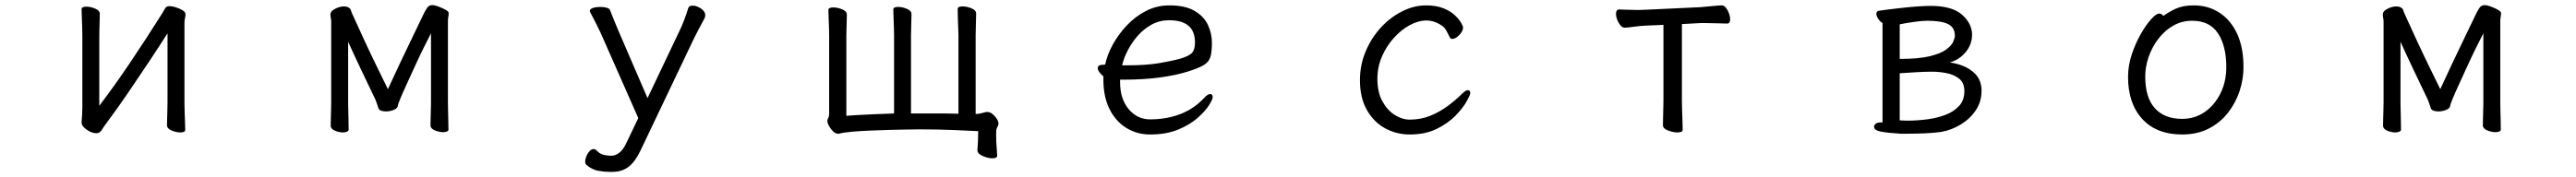

<svg xmlns="http://www.w3.org/2000/svg" viewBox="-20 -507 10040 691"><path d="M633 -377Q600 -325 559.5 -264Q519 -203 477 -141.5Q435 -80 394 -25Q384 -12 376.5 0.5Q369 13 356 13Q337 13 317.5 -1Q298 -15 298 -29V-31Q299 -40 300 -57Q301 -74 301 -86V-364Q301 -374 300.5 -395Q300 -416 299 -438Q298 -460 298 -471Q298 -481 317 -481Q333 -481 351 -473.5Q369 -466 369 -453Q369 -445 368.5 -428.5Q368 -412 367.5 -394Q367 -376 367 -364V-94Q425 -170 488.5 -264.5Q552 -359 613 -456Q618 -464 623 -473.5Q628 -483 641 -483Q651 -483 665.5 -478.5Q680 -474 691.5 -467Q703 -460 703 -452Q703 -442 701 -435.5Q699 -429 699 -415V-106Q699 -100 699.5 -79Q700 -58 701 -35Q702 -12 702 0Q702 10 683 10Q667 10 649 2.5Q631 -5 631 -18Q631 -26 631.5 -44.5Q632 -63 632.5 -81Q633 -99 633 -106Z M1660 -377Q1647 -352 1630 -317.5Q1613 -283 1596 -245.5Q1579 -208 1564 -175.5Q1549 -143 1540 -121Q1531 -99 1531 -96Q1531 -85 1516 -78.5Q1501 -72 1484 -72Q1474 -72 1465.5 -75Q1457 -78 1455 -85Q1452 -94 1448.5 -104.5Q1445 -115 1442 -121Q1418 -171 1389 -232Q1360 -293 1337 -344V-106Q1337 -100 1337.5 -79Q1338 -58 1338.5 -35.5Q1339 -13 1339 -1Q1339 4 1332.5 7Q1326 10 1317 10Q1301 10 1285 3Q1269 -4 1269 -16Q1269 -24 1269.5 -43Q1270 -62 1270.5 -80.5Q1271 -99 1271 -106V-422Q1271 -430 1269.5 -437Q1268 -444 1268 -450Q1268 -452 1268.5 -453.5Q1269 -455 1269 -456Q1271 -465 1288 -473.5Q1305 -482 1321 -482Q1331 -482 1338 -478Q1346 -474 1348 -466.5Q1350 -459 1353 -453Q1376 -402 1400.5 -349Q1425 -296 1449 -247Q1473 -198 1492 -159Q1514 -207 1539 -260Q1564 -313 1588.5 -363.5Q1613 -414 1633 -456Q1638 -466 1645 -476.5Q1652 -487 1665 -487Q1674 -487 1689 -481.5Q1704 -476 1716.5 -469Q1729 -462 1729 -456Q1729 -449 1727.5 -441.5Q1726 -434 1726 -425V-106Q1726 -96 1726.5 -75Q1727 -54 1727.5 -33.5Q1728 -13 1728 -1Q1728 4 1722 6.5Q1716 9 1708 9Q1692 9 1675 2Q1658 -5 1658 -18Q1658 -26 1658.5 -44.5Q1659 -63 1659.5 -81Q1660 -99 1660 -106Z M2356 164Q2337 164 2313 160Q2289 156 2266 137Q2261 132 2261 124Q2261 110 2271 92.5Q2281 75 2294 75Q2301 75 2307 82Q2320 95 2335 98Q2350 101 2363 101Q2379 101 2394.5 89Q2410 77 2424 46L2468 -46L2322 -377Q2315 -392 2302.5 -417Q2290 -442 2281 -458Q2279 -462 2279 -464Q2279 -472 2291.5 -476Q2304 -480 2319 -480Q2333 -480 2344.5 -477Q2356 -474 2358 -467Q2365 -449 2372.5 -430.5Q2380 -412 2388 -393L2504 -124L2627 -383Q2637 -403 2646.5 -428Q2656 -453 2663 -476Q2666 -485 2680 -485Q2695 -485 2712 -474Q2729 -463 2729 -447Q2729 -441 2726 -435Q2718 -420 2707 -399.5Q2696 -379 2687 -361L2476 82Q2456 124 2430.5 144Q2405 164 2366 164Z M3867 101Q3867 111 3848 111Q3831 111 3810.5 102Q3790 93 3790 80V79Q3791 62 3792 44Q3793 26 3793 5Q3755 3 3694.5 0.5Q3634 -2 3563 -2Q3547 -2 3531 -1.5Q3515 -1 3498 -1Q3484 -1 3451 0Q3418 1 3378.5 2.5Q3339 4 3303.5 7Q3268 10 3250 15H3246Q3237 15 3227.5 6Q3218 -3 3211.5 -15Q3205 -27 3205 -34Q3205 -41 3208.5 -46.5Q3212 -52 3212 -64V-366Q3212 -376 3211.5 -395.5Q3211 -415 3210 -436Q3209 -457 3209 -468Q3209 -478 3228 -478Q3245 -478 3263 -470.5Q3281 -463 3281 -450Q3281 -438 3280 -411Q3279 -384 3279 -366V-55Q3287 -56 3316 -57.5Q3345 -59 3385 -61Q3425 -63 3465 -64V-368Q3465 -378 3464.5 -397.5Q3464 -417 3463 -438Q3462 -459 3462 -470Q3462 -480 3481 -480Q3497 -480 3515 -472.5Q3533 -465 3533 -452Q3533 -440 3532 -413Q3531 -386 3531 -368V-64H3621Q3644 -64 3667.5 -64Q3691 -64 3716 -63V-370Q3716 -380 3715 -399.5Q3714 -419 3713.5 -440Q3713 -461 3713 -472Q3713 -482 3732 -482Q3749 -482 3767 -474.5Q3785 -467 3785 -454Q3785 -442 3784 -415Q3783 -388 3783 -370V-62Q3796 -62 3807.5 -65.5Q3819 -69 3827 -70H3829Q3843 -70 3857.5 -53.5Q3872 -37 3872 -25Q3872 -18 3867.5 -10.5Q3863 -3 3863 7V25Q3863 46 3864.5 63.5Q3866 81 3867 100Z M4346 -196V-186Q4346 -121 4379.5 -81Q4413 -41 4463 -41Q4527 -41 4580.5 -61.5Q4634 -82 4674 -125Q4681 -133 4687 -136.5Q4693 -140 4697 -140Q4707 -140 4707 -128Q4707 -119 4692.5 -96Q4678 -73 4648 -46.5Q4618 -20 4572 -1Q4526 18 4463 18Q4412 18 4370.5 -7.5Q4329 -33 4305 -81Q4281 -129 4281 -195V-209Q4272 -216 4265.5 -225Q4259 -234 4259 -241Q4259 -254 4278 -254Q4279 -254 4283 -254.5Q4287 -255 4288 -255Q4295 -291 4316.5 -331Q4338 -371 4371 -406.5Q4404 -442 4446.5 -464Q4489 -486 4538 -486Q4600 -486 4636.5 -464.5Q4673 -443 4688.5 -409.5Q4704 -376 4704 -340Q4704 -306 4698.5 -286Q4693 -266 4673 -253.5Q4653 -241 4608 -227Q4563 -213 4500.5 -204.5Q4438 -196 4359 -196ZM4374 -252Q4448 -252 4498 -260.5Q4548 -269 4581 -278Q4617 -289 4627.5 -302Q4638 -315 4638 -341Q4638 -428 4537 -428Q4500 -428 4469 -411Q4438 -394 4414.5 -367Q4391 -340 4375.5 -309.5Q4360 -279 4354 -252Z M5711 -143Q5711 -137 5697 -111.5Q5683 -86 5654 -56Q5625 -26 5580.5 -4Q5536 18 5475 18Q5423 18 5378.5 -6.5Q5334 -31 5307.5 -78.5Q5281 -126 5281 -194Q5281 -254 5303.5 -307Q5326 -360 5363 -400Q5400 -440 5446 -463Q5492 -486 5538 -486Q5579 -486 5607 -474.5Q5635 -463 5651.5 -447Q5668 -431 5675.5 -417.5Q5683 -404 5683 -401Q5683 -385 5668 -370Q5653 -355 5641 -355Q5635 -355 5632 -360Q5625 -374 5618 -387Q5611 -400 5600 -407Q5571 -427 5540 -427Q5509 -427 5475.5 -409Q5442 -391 5413.5 -359.5Q5385 -328 5367 -287Q5349 -246 5349 -199Q5349 -147 5368.5 -111.5Q5388 -76 5417 -58Q5446 -40 5475 -40Q5518 -40 5555 -55Q5592 -70 5623.5 -93.5Q5655 -117 5678 -140Q5693 -155 5702 -155Q5711 -155 5711 -143Z M6464 -410 6396 -407Q6372 -406 6348 -402.5Q6324 -399 6313 -399Q6300 -399 6289.5 -418Q6279 -437 6279 -453Q6279 -470 6292 -470Q6300 -470 6320.5 -469Q6341 -468 6364 -468Q6372 -468 6380 -468.5Q6388 -469 6395 -469L6608 -479Q6633 -481 6657 -483.5Q6681 -486 6691 -486Q6704 -486 6714 -467Q6724 -448 6724 -432Q6724 -415 6712 -415Q6703 -415 6677.5 -416Q6652 -417 6626 -417H6609L6536 -413V-115Q6536 -109 6536.5 -86Q6537 -63 6538 -38Q6539 -13 6539 0Q6539 10 6518 10Q6502 10 6482 2.5Q6462 -5 6462 -18Q6462 -26 6462.5 -46.5Q6463 -67 6463.5 -87.5Q6464 -108 6464 -115Z M7388 15Q7340 12 7312.5 7Q7285 2 7285 -12Q7285 -19 7291.5 -24Q7298 -29 7309 -29H7318V-417Q7309 -422 7301.5 -433Q7294 -444 7294 -453Q7294 -464 7304 -465Q7315 -467 7340 -470Q7365 -473 7396 -476.5Q7427 -480 7456.5 -482Q7486 -484 7506 -484Q7589 -484 7628 -449.5Q7667 -415 7667 -371Q7667 -334 7642.5 -304Q7618 -274 7580 -263Q7634 -256 7669 -228Q7704 -200 7704 -153Q7704 -110 7681.5 -76.5Q7659 -43 7623 -21Q7587 1 7546 8Q7519 12 7482.5 13.5Q7446 15 7416 15ZM7385 -277Q7459 -277 7502 -287.5Q7545 -298 7566 -313.5Q7587 -329 7593.5 -344Q7600 -359 7600 -367Q7600 -400 7573.5 -413Q7547 -426 7492 -426Q7473 -426 7440.5 -421.5Q7408 -417 7385 -412ZM7505 -227Q7482 -227 7448 -225Q7414 -223 7385 -221V-37Q7392 -37 7399.5 -36.5Q7407 -36 7415 -36Q7452 -36 7491 -41Q7530 -46 7563 -58.5Q7596 -71 7616.5 -93.5Q7637 -116 7637 -151Q7637 -184 7616.5 -200Q7596 -216 7567.5 -221.5Q7539 -227 7515 -227Z M8413 -445Q8433 -460 8461 -473Q8489 -486 8531 -486Q8588 -486 8632 -457Q8676 -428 8700.5 -374.5Q8725 -321 8725 -245Q8725 -197 8709.5 -150.5Q8694 -104 8663.5 -65.5Q8633 -27 8588.5 -4.5Q8544 18 8486 18Q8386 18 8330.5 -42.5Q8275 -103 8275 -207Q8275 -251 8289.5 -294.5Q8304 -338 8324.5 -374Q8345 -410 8365 -432Q8385 -454 8396 -454Q8406 -454 8413 -445ZM8486 -43Q8535 -43 8573.5 -69.5Q8612 -96 8635 -142Q8658 -188 8658 -245Q8658 -328 8625.5 -377Q8593 -426 8525 -426Q8485 -426 8451.5 -407Q8418 -388 8393.5 -356Q8369 -324 8355.5 -285.5Q8342 -247 8342 -208Q8342 -126 8379.5 -84.5Q8417 -43 8486 -43Z M9660 -377Q9647 -352 9630 -317.5Q9613 -283 9596 -245.5Q9579 -208 9564 -175.5Q9549 -143 9540 -121Q9531 -99 9531 -96Q9531 -85 9516 -78.5Q9501 -72 9484 -72Q9474 -72 9465.5 -75Q9457 -78 9455 -85Q9452 -94 9448.5 -104.5Q9445 -115 9442 -121Q9418 -171 9389 -232Q9360 -293 9337 -344V-106Q9337 -100 9337.5 -79Q9338 -58 9338.5 -35.5Q9339 -13 9339 -1Q9339 4 9332.5 7Q9326 10 9317 10Q9301 10 9285 3Q9269 -4 9269 -16Q9269 -24 9269.5 -43Q9270 -62 9270.5 -80.5Q9271 -99 9271 -106V-422Q9271 -430 9269.5 -437Q9268 -444 9268 -450Q9268 -452 9268.5 -453.5Q9269 -455 9269 -456Q9271 -465 9288 -473.5Q9305 -482 9321 -482Q9331 -482 9338 -478Q9346 -474 9348 -466.5Q9350 -459 9353 -453Q9376 -402 9400.5 -349Q9425 -296 9449 -247Q9473 -198 9492 -159Q9514 -207 9539 -260Q9564 -313 9588.5 -363.5Q9613 -414 9633 -456Q9638 -466 9645 -476.5Q9652 -487 9665 -487Q9674 -487 9689 -481.5Q9704 -476 9716.5 -469Q9729 -462 9729 -456Q9729 -449 9727.5 -441.5Q9726 -434 9726 -425V-106Q9726 -96 9726.5 -75Q9727 -54 9727.5 -33.5Q9728 -13 9728 -1Q9728 4 9722 6.5Q9716 9 9708 9Q9692 9 9675 2Q9658 -5 9658 -18Q9658 -26 9658.5 -44.5Q9659 -63 9659.5 -81Q9660 -99 9660 -106Z"/></svg>

Font: QiushuiShotai
Style: Regular
Weight: 600
Designer: Fontworks Inc.
Foundry: Fontworks Inc.
Version: Version 1.250